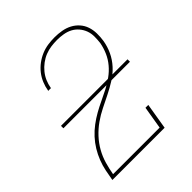

<svg xmlns="http://www.w3.org/2000/svg" viewBox="-203 -875 1006 1006"><g transform="rotate(-45 300.0 -371.5)"><path d="M50 0V-1Q55 -31 61 -60.5Q67 -90 78.5 -119.5Q90 -149 106.5 -176Q123 -203 144.5 -226.5Q166 -250 192 -269.5Q218 -289 245.5 -304.5Q273 -320 302 -333.5Q331 -347 359 -361.5Q387 -376 413.5 -395Q440 -414 460.5 -438.5Q481 -463 493.5 -491.5Q506 -520 512 -551Q512 -551 512 -551Q512 -551 512 -551Q515 -574 515 -597.5Q515 -621 507.5 -641.5Q500 -662 485.5 -679Q471 -696 452 -706Q433 -716 410 -720Q387 -724 364 -724Q342 -724 319.5 -721Q297 -718 275.5 -709.5Q254 -701 234.5 -686.5Q215 -672 200 -653.5Q185 -635 176 -614Q167 -593 163 -570Q163 -569 163 -568.5Q163 -568 163 -568H142Q142 -568 142 -569Q142 -570 143 -570Q147 -595 157 -619Q167 -643 183 -663.5Q199 -684 220.5 -700Q242 -716 266 -726Q290 -736 314.5 -739.5Q339 -743 364 -743Q390 -743 416 -738.5Q442 -734 464 -722.5Q486 -711 502.5 -692.5Q519 -674 527 -650.5Q535 -627 535.5 -600.5Q536 -574 532 -548Q526 -512 510.5 -479Q495 -446 470 -418.5Q445 -391 413 -371Q381 -351 348 -334.5Q315 -318 281.5 -301.5Q248 -285 217.5 -263.5Q187 -242 161.5 -214.5Q136 -187 118 -155Q100 -123 90 -88.5Q80 -54 74 -19H419L440 -145H461L437 0ZM60 -373V-391H553V-373Z"/></g></svg>

Font: Iosevka Slab ThExObl
Style: Regular
Weight: 100
Width: 7
Italic angle: -9°
Monospace: yes
Designer: Belleve Invis
Foundry: Belleve Invis
Version: Version 11.1.1; ttfautohint (v1.8.3)